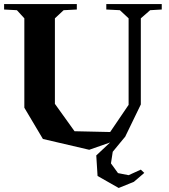

<svg xmlns="http://www.w3.org/2000/svg" viewBox="-30 -725 832 945"><path d="M409.2 12.2 181.2 -41 89.8 -194.8V-634.8L53.2 -674.8L-9.8 -678.2V-705.1H348.1V-678.2L283.2 -674.8L240.2 -634.8V-213.9L336.9 -79.1L512.2 -75.2L603 -209V-634.8L560.1 -674.8L493.2 -678.2V-705.1H766.1V-678.2L709 -674.8L663.1 -634.8V-210.9L585 -49.8H584L524.9 22L516.1 79.1L550.8 127L603 137.2L663.1 109.9L680.2 126L628.9 169.9L554.2 200.2L450.2 141.1L443.8 40L512.2 -23.9Z"/></svg>

Font: Ortica Angular Bold
Style: Regular
Weight: 700
Designer: Benedetta Bovani
Foundry: Collletttivo
Version: Version 2.000;Glyphs 3.1.2 (3151)